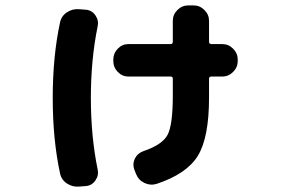

<svg xmlns="http://www.w3.org/2000/svg" viewBox="-20 -642 1040 710"><path d="M455 -359Q432 -359 415.5 -376Q399 -393 399 -416V-422Q399 -445 415.5 -462Q432 -479 455 -479H611Q619 -479 619 -488V-565Q619 -588 636 -605Q653 -622 676 -622H696Q719 -622 736 -605Q753 -588 753 -565V-488Q753 -479 762 -479H802Q825 -479 842 -462Q859 -445 859 -422V-416Q859 -393 842 -376Q825 -359 802 -359H762Q753 -359 753 -351V-281Q753 -134 712 -66.5Q671 1 559 38Q536 45 514 34.5Q492 24 483 1L477 -14Q469 -35 478.5 -55Q488 -75 510 -83Q581 -107 600 -144Q619 -181 619 -288V-351Q619 -359 611 -359ZM272 48Q248 50 227.5 36.5Q207 23 202 -1Q175 -126 175 -280Q175 -434 202 -559Q207 -583 227.5 -596.5Q248 -610 272 -608L298 -606Q320 -604 333 -585Q346 -566 341 -544Q316 -422 316 -280Q316 -138 341 -16Q346 6 333 25Q320 44 298 46Z"/></svg>

Font: Rounded Mplus 1c ExtraBold
Style: Regular
Weight: 800
Version: Version 1.059.20150529